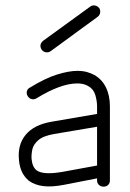

<svg xmlns="http://www.w3.org/2000/svg" viewBox="-20 -684 488 718"><path d="M367 14Q357 14 350 7.5Q343 1 343 -9V-17L220 7Q174 16 142 12Q110 8 88 -8Q72 -21 62.5 -40.5Q53 -60 51 -85Q45 -143 76.5 -180.5Q108 -218 174 -229L343 -258V-286Q343 -306 336.5 -328.5Q330 -351 310 -362Q294 -372 269 -372Q207 -372 116 -316Q107 -311 98 -313.5Q89 -316 84 -324Q78 -333 80.5 -342.5Q83 -352 91 -356Q150 -392 194 -405.5Q238 -419 269 -419Q290 -419 305.5 -414.5Q321 -410 332 -404Q361 -388 376 -357.5Q391 -327 391 -286V-9Q391 1 384.5 7.5Q378 14 367 14ZM212 -41 343 -65V-210L183 -183Q142 -176 123.5 -160Q105 -144 101 -125.5Q97 -107 98 -90Q101 -59 117 -47Q141 -29 212 -41ZM170 -493Q162 -487 152 -488.5Q142 -490 136 -498Q124 -517 142 -532L317 -659Q325 -665 334.5 -663.5Q344 -662 351 -654Q356 -646 354.5 -636.5Q353 -627 345 -621Z"/></svg>

Font: Zen Kurenaido
Style: Regular
Weight: 400
Designer: Yoshimichi Ohira
Foundry: Positype
Version: Version 1.001